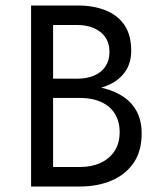

<svg xmlns="http://www.w3.org/2000/svg" viewBox="-20 -699 568 698"><path d="M156 -369H262Q321 -369 365 -386Q409 -403 433 -435.5Q457 -468 457 -514Q457 -571 433 -607Q409 -643 365 -661Q321 -679 262 -679H93V-21H271Q335 -21 385.5 -42.5Q436 -64 465.5 -106.5Q495 -149 495 -214Q495 -259 478 -292Q461 -325 430.5 -346Q400 -367 359.5 -377.5Q319 -388 271 -388H156V-343H271Q303 -343 329.5 -335Q356 -327 375 -311.5Q394 -296 404.5 -272.5Q415 -249 415 -219Q415 -178 396.5 -150Q378 -122 346 -107Q314 -92 271 -92H173V-608H262Q312 -608 345 -582.5Q378 -557 378 -510Q378 -479 363 -457Q348 -435 321.5 -424Q295 -413 262 -413H156Z"/></svg>

Font: SpinnyJost Regular
Style: Regular
Weight: 400
Version: Version 3.710